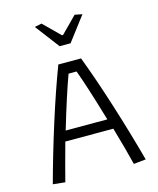

<svg xmlns="http://www.w3.org/2000/svg" viewBox="-124 -934 839 1020"><g transform="rotate(-15 295.5 -423.5)"><path d="M164 -839 203 -847 292 -759H298L385 -847L426 -839L325 -706H265ZM40 -7Q82 -162 133 -323.5Q184 -485 233 -614H358Q407 -485 458 -323.5Q509 -162 551 -7L484 0Q461 -93 427 -209H163Q125 -72 107 0ZM409 -265Q350 -465 317 -553H273Q235 -450 180 -265Z"/></g></svg>

Font: Athiti
Style: Regular
Weight: 400
Designer: CadsonDemak Team
Foundry: CadsonDemak
Version: Version 1.032